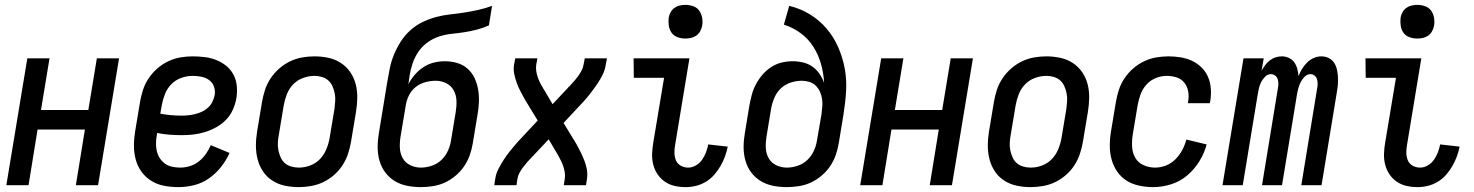

<svg xmlns="http://www.w3.org/2000/svg" viewBox="-20 -759 6040 787"><path d="M6 0 92 -520H183L148 -308H342L377 -520H468L382 0H291L328 -228H134L97 0Z M711 8Q681 8 652.5 2.5Q624 -3 600.5 -17.5Q577 -32 560.5 -54.5Q544 -77 536.5 -104.5Q529 -132 529 -161.5Q529 -191 534 -221L554 -341Q558 -365 566 -390Q574 -415 589 -437.5Q604 -460 624.5 -478Q645 -496 669 -507.5Q693 -519 718.5 -523.5Q744 -528 769 -528Q794 -528 819 -525Q844 -522 866.5 -513Q889 -504 907.5 -489Q926 -474 937 -453Q948 -432 950.5 -407Q953 -382 949 -357Q945 -333 934.5 -309.5Q924 -286 906.5 -268Q889 -250 866.5 -237.5Q844 -225 819.5 -217.5Q795 -210 771.5 -207.5Q748 -205 725 -205Q699 -205 673.5 -207Q648 -209 624 -214L623 -207Q620 -190 619.5 -173.5Q619 -157 622.5 -141Q626 -125 634.5 -111.5Q643 -98 656 -88.5Q669 -79 685.5 -75.5Q702 -72 719 -72Q738 -72 758 -78Q778 -84 794.5 -97Q811 -110 823.5 -127.5Q836 -145 844 -164L921 -132Q907 -101 885.5 -74Q864 -47 836 -27.5Q808 -8 775.5 0Q743 8 711 8ZM724 -285Q738 -285 752 -286.5Q766 -288 780.5 -291.5Q795 -295 808.5 -301.5Q822 -308 833 -318Q844 -328 850.5 -341.5Q857 -355 860 -369Q863 -387 857 -404Q851 -421 837 -431Q823 -441 805.5 -444.5Q788 -448 769 -448Q746 -448 722.5 -439.5Q699 -431 682 -413.5Q665 -396 656 -373Q647 -350 643 -327L637 -293Q659 -289 680.5 -287Q702 -285 724 -285Z M1204 8Q1175 8 1147 2Q1119 -4 1096 -19Q1073 -34 1058 -56.5Q1043 -79 1036 -106Q1029 -133 1029 -162Q1029 -191 1034 -221L1054 -341Q1058 -365 1066 -390Q1074 -415 1089 -437.5Q1104 -460 1124.5 -478Q1145 -496 1169 -507.5Q1193 -519 1218.5 -523.5Q1244 -528 1269 -528Q1298 -528 1326 -522Q1354 -516 1377 -501Q1400 -486 1415.5 -463.5Q1431 -441 1438 -414Q1445 -387 1444.5 -358Q1444 -329 1439 -299L1419 -179Q1415 -155 1407 -130Q1399 -105 1384.5 -82.5Q1370 -60 1349.5 -42Q1329 -24 1305 -12.5Q1281 -1 1255 3.5Q1229 8 1204 8ZM1205 -72Q1228 -72 1251 -80.5Q1274 -89 1291 -106.5Q1308 -124 1317.5 -147Q1327 -170 1331 -193L1351 -313Q1353 -329 1354 -345Q1355 -361 1352 -376Q1349 -391 1343 -405Q1337 -419 1326 -429Q1315 -439 1300 -443.5Q1285 -448 1269 -448Q1246 -448 1222.5 -439.5Q1199 -431 1182 -413.5Q1165 -396 1156 -373Q1147 -350 1143 -327L1123 -207Q1120 -191 1119 -175Q1118 -159 1121 -144Q1124 -129 1130 -115Q1136 -101 1147 -91Q1158 -81 1173.5 -76.5Q1189 -72 1205 -72Z M1705 8Q1676 8 1648.5 2.5Q1621 -3 1598 -17Q1575 -31 1559 -52.5Q1543 -74 1535.5 -100.5Q1528 -127 1528 -155.5Q1528 -184 1533 -213L1567 -421Q1572 -449 1577.5 -477.5Q1583 -506 1594.5 -534Q1606 -562 1622 -587.5Q1638 -613 1661 -634Q1684 -655 1712 -668.5Q1740 -682 1768.5 -689.5Q1797 -697 1825.5 -700Q1854 -703 1883 -707.5Q1912 -712 1941 -718.5Q1970 -725 1997 -735L1984 -655Q1960 -644 1934.5 -637.5Q1909 -631 1883.5 -627Q1858 -623 1832.5 -620.5Q1807 -618 1781.5 -610Q1756 -602 1733.5 -586Q1711 -570 1695.5 -547.5Q1680 -525 1671.5 -500Q1663 -475 1659 -450Q1658 -441 1656.5 -432Q1655 -423 1654 -414Q1665 -435 1680.5 -453Q1696 -471 1716 -484Q1736 -497 1758.5 -502.5Q1781 -508 1803 -508Q1829 -508 1853.5 -501Q1878 -494 1896.5 -477.5Q1915 -461 1925.5 -438.5Q1936 -416 1940 -391Q1944 -366 1943 -340Q1942 -314 1937 -287L1918 -172Q1914 -147 1905.5 -123Q1897 -99 1882.5 -77.5Q1868 -56 1847 -38.5Q1826 -21 1803 -10.5Q1780 0 1754.5 4Q1729 8 1705 8ZM1705 -72Q1727 -72 1749.5 -79.5Q1772 -87 1789 -103Q1806 -119 1816 -141Q1826 -163 1829 -185L1848 -300Q1852 -324 1851 -347Q1850 -370 1839.5 -389Q1829 -408 1809 -418Q1789 -428 1766 -428Q1745 -428 1723 -422Q1701 -416 1683.5 -402Q1666 -388 1656 -367.5Q1646 -347 1643 -326L1622 -200Q1618 -176 1619 -153Q1620 -130 1630.5 -111Q1641 -92 1661.5 -82Q1682 -72 1705 -72Z M2006 0 2010 -26Q2013 -47 2023 -66.5Q2033 -86 2045 -104.5Q2057 -123 2071 -140.5Q2085 -158 2100 -175L2184 -265L2131 -352Q2122 -368 2113.5 -384.5Q2105 -401 2098.5 -418.5Q2092 -436 2088 -455Q2084 -474 2087 -494L2092 -520H2183L2178 -494Q2176 -481 2178 -468Q2180 -455 2184 -443Q2188 -431 2193.5 -420Q2199 -409 2206 -398Q2206 -397 2207 -395.5Q2208 -394 2209 -393L2245 -332L2308 -399Q2309 -401 2310 -402Q2311 -403 2313 -404Q2322 -414 2331.5 -424.5Q2341 -435 2349 -446Q2357 -457 2363.5 -469Q2370 -481 2372 -494L2377 -520H2468L2463 -494Q2460 -473 2450.5 -453.5Q2441 -434 2428.5 -415.5Q2416 -397 2402.5 -379.5Q2389 -362 2374 -345L2290 -255L2343 -168Q2352 -152 2360 -135.5Q2368 -119 2375 -101.5Q2382 -84 2385.5 -65Q2389 -46 2386 -26L2382 0H2291L2295 -26Q2297 -39 2295 -52Q2293 -65 2289 -77Q2285 -89 2279.5 -100Q2274 -111 2268 -122Q2267 -123 2266.5 -124.5Q2266 -126 2265 -127L2229 -188L2166 -121Q2164 -119 2163 -118Q2162 -117 2161 -116Q2151 -106 2142 -95.5Q2133 -85 2124.5 -74Q2116 -63 2109.5 -51Q2103 -39 2101 -26L2097 0Z M2790 8Q2767 8 2745 3Q2723 -2 2705 -14.5Q2687 -27 2675 -45Q2663 -63 2657.5 -85Q2652 -107 2653 -130Q2654 -153 2658 -176L2702 -440H2578L2577 -520H2806L2747 -163Q2744 -147 2744.5 -131Q2745 -115 2751 -101Q2757 -87 2771 -79.5Q2785 -72 2801 -72Q2817 -72 2832.5 -81Q2848 -90 2858 -104.5Q2868 -119 2874 -135Q2880 -151 2883 -167L2963 -158Q2959 -138 2951.5 -117.5Q2944 -97 2933 -78Q2922 -59 2907 -42Q2892 -25 2872.5 -13.5Q2853 -2 2832 3Q2811 8 2790 8ZM2789 -601Q2773 -601 2757.5 -606.5Q2742 -612 2733 -624.5Q2724 -637 2721.5 -653.5Q2719 -670 2721 -687Q2723 -698 2729 -709Q2735 -720 2745 -727Q2755 -734 2766.5 -736.5Q2778 -739 2790 -739Q2806 -739 2821.5 -733.5Q2837 -728 2846 -715.5Q2855 -703 2858 -686.5Q2861 -670 2858 -653Q2856 -642 2850 -631Q2844 -620 2834 -613Q2824 -606 2812.5 -603.5Q2801 -601 2789 -601Z M3205 8Q3176 8 3148.5 2.5Q3121 -3 3098 -17Q3075 -31 3059 -52.5Q3043 -74 3035.5 -100.5Q3028 -127 3028 -155.5Q3028 -184 3033 -213L3052 -328Q3056 -350 3062 -372Q3068 -394 3079 -414.5Q3090 -435 3105.5 -453Q3121 -471 3141 -484Q3161 -497 3183.5 -502.5Q3206 -508 3228 -508Q3250 -508 3271.5 -503Q3293 -498 3310 -486Q3327 -474 3339 -456.5Q3351 -439 3358 -419Q3356 -459 3345 -497.5Q3334 -536 3313.5 -568Q3293 -600 3262 -623Q3231 -646 3193 -658L3215 -735Q3261 -724 3300 -700Q3339 -676 3368 -642Q3397 -608 3415.5 -566Q3434 -524 3442.5 -478.5Q3451 -433 3448 -384.5Q3445 -336 3437 -287L3418 -172Q3414 -147 3405.5 -123Q3397 -99 3382.5 -77.5Q3368 -56 3347 -38.5Q3326 -21 3303 -10.5Q3280 0 3254.5 4Q3229 8 3205 8ZM3205 -72Q3227 -72 3249.5 -79.5Q3272 -87 3289 -103Q3306 -119 3316 -141Q3326 -163 3329 -185L3347 -289Q3349 -306 3350.5 -322Q3352 -338 3349.5 -354Q3347 -370 3340.5 -384Q3334 -398 3323 -408.5Q3312 -419 3297 -423.5Q3282 -428 3266 -428Q3244 -428 3221 -420.5Q3198 -413 3181 -397Q3164 -381 3154.5 -359Q3145 -337 3141 -315L3122 -200Q3118 -176 3119 -153Q3120 -130 3130.5 -111Q3141 -92 3161.5 -82Q3182 -72 3205 -72Z M3506 0 3592 -520H3683L3648 -308H3842L3877 -520H3968L3882 0H3791L3828 -228H3634L3597 0Z M4204 8Q4175 8 4147 2Q4119 -4 4096 -19Q4073 -34 4058 -56.5Q4043 -79 4036 -106Q4029 -133 4029 -162Q4029 -191 4034 -221L4054 -341Q4058 -365 4066 -390Q4074 -415 4089 -437.5Q4104 -460 4124.5 -478Q4145 -496 4169 -507.5Q4193 -519 4218.5 -523.5Q4244 -528 4269 -528Q4298 -528 4326 -522Q4354 -516 4377 -501Q4400 -486 4415.5 -463.5Q4431 -441 4438 -414Q4445 -387 4444.5 -358Q4444 -329 4439 -299L4419 -179Q4415 -155 4407 -130Q4399 -105 4384.5 -82.5Q4370 -60 4349.5 -42Q4329 -24 4305 -12.5Q4281 -1 4255 3.5Q4229 8 4204 8ZM4205 -72Q4228 -72 4251 -80.5Q4274 -89 4291 -106.5Q4308 -124 4317.5 -147Q4327 -170 4331 -193L4351 -313Q4353 -329 4354 -345Q4355 -361 4352 -376Q4349 -391 4343 -405Q4337 -419 4326 -429Q4315 -439 4300 -443.5Q4285 -448 4269 -448Q4246 -448 4222.5 -439.5Q4199 -431 4182 -413.5Q4165 -396 4156 -373Q4147 -350 4143 -327L4123 -207Q4120 -191 4119 -175Q4118 -159 4121 -144Q4124 -129 4130 -115Q4136 -101 4147 -91Q4158 -81 4173.5 -76.5Q4189 -72 4205 -72Z M4707 8Q4678 8 4649.5 2Q4621 -4 4598 -18.5Q4575 -33 4559.5 -55.5Q4544 -78 4536.5 -105Q4529 -132 4529 -161.5Q4529 -191 4534 -221L4554 -341Q4558 -365 4566 -390Q4574 -415 4589 -437.5Q4604 -460 4624.5 -478Q4645 -496 4669 -507.5Q4693 -519 4718.5 -523.5Q4744 -528 4769 -528Q4794 -528 4819 -524Q4844 -520 4865.5 -510Q4887 -500 4904.5 -483Q4922 -466 4931.5 -444Q4941 -422 4943 -397Q4945 -372 4941 -346L4939 -336H4849L4850 -342Q4854 -363 4850.5 -383.5Q4847 -404 4835 -419.5Q4823 -435 4803.5 -441.5Q4784 -448 4762 -448Q4740 -448 4717.5 -439Q4695 -430 4679 -412Q4663 -394 4655 -372Q4647 -350 4643 -327L4623 -207Q4619 -182 4620.5 -157Q4622 -132 4633.5 -112Q4645 -92 4667.5 -82Q4690 -72 4715 -72Q4737 -72 4759 -80.5Q4781 -89 4798 -106Q4815 -123 4826 -144Q4837 -165 4843 -187L4926 -167Q4917 -132 4896.5 -98.5Q4876 -65 4846.5 -40Q4817 -15 4780 -3.5Q4743 8 4707 8Z M4991 0 5077 -520H5160L5151 -469Q5157 -480 5165.5 -491.5Q5174 -503 5185 -511.5Q5196 -520 5209 -524Q5222 -528 5234 -528Q5250 -528 5263.5 -521.5Q5277 -515 5285.5 -503Q5294 -491 5297.5 -476.5Q5301 -462 5303 -447Q5308 -462 5317 -476.5Q5326 -491 5338 -503Q5350 -515 5365.5 -521.5Q5381 -528 5396 -528Q5412 -528 5425.5 -521.5Q5439 -515 5447.5 -503Q5456 -491 5459.5 -476Q5463 -461 5464 -446Q5465 -431 5464 -415Q5463 -399 5460 -383L5397 0H5314L5379 -397Q5381 -407 5381 -416.5Q5381 -426 5378 -435Q5375 -444 5368 -449.5Q5361 -455 5351 -455Q5338 -455 5327.5 -444.5Q5317 -434 5311 -421.5Q5305 -409 5301.5 -396Q5298 -383 5296 -370L5235 0H5153L5218 -397Q5220 -407 5220 -416.5Q5220 -426 5217 -435Q5214 -444 5206.5 -449.5Q5199 -455 5189 -455Q5176 -455 5165.5 -444.5Q5155 -434 5149 -421.5Q5143 -409 5140 -396Q5137 -383 5135 -370L5074 0Z M5790 8Q5767 8 5745 3Q5723 -2 5705 -14.5Q5687 -27 5675 -45Q5663 -63 5657.5 -85Q5652 -107 5653 -130Q5654 -153 5658 -176L5702 -440H5578L5577 -520H5806L5747 -163Q5744 -147 5744.5 -131Q5745 -115 5751 -101Q5757 -87 5771 -79.5Q5785 -72 5801 -72Q5817 -72 5832.5 -81Q5848 -90 5858 -104.5Q5868 -119 5874 -135Q5880 -151 5883 -167L5963 -158Q5959 -138 5951.5 -117.5Q5944 -97 5933 -78Q5922 -59 5907 -42Q5892 -25 5872.5 -13.5Q5853 -2 5832 3Q5811 8 5790 8ZM5789 -601Q5773 -601 5757.5 -606.5Q5742 -612 5733 -624.5Q5724 -637 5721.5 -653.5Q5719 -670 5721 -687Q5723 -698 5729 -709Q5735 -720 5745 -727Q5755 -734 5766.5 -736.5Q5778 -739 5790 -739Q5806 -739 5821.5 -733.5Q5837 -728 5846 -715.5Q5855 -703 5858 -686.5Q5861 -670 5858 -653Q5856 -642 5850 -631Q5844 -620 5834 -613Q5824 -606 5812.5 -603.5Q5801 -601 5789 -601Z"/></svg>

Font: Iosevka Term Curly Medium
Style: Italic
Weight: 500
Italic angle: -9°
Designer: Belleve Invis
Foundry: Belleve Invis
Version: Version 32.3.0